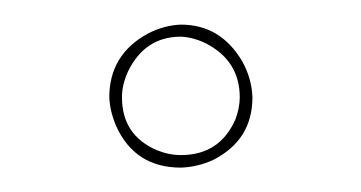

<svg xmlns="http://www.w3.org/2000/svg" viewBox="-20 -374 293 156"><path d="M127 -237.8Q89.4 -237.8 74.2 -272Q69.3 -283.7 68.8 -294.9Q68.8 -329.6 100.1 -346.7Q113.3 -353.5 127 -354Q159.2 -354 176.8 -324.2Q184.6 -310.1 185.1 -294.9Q185.1 -260.3 153.3 -244.1Q140.6 -238.3 127 -237.8ZM127 -248Q158.7 -248 171.4 -277.3Q174.8 -286.6 174.8 -294.9Q174.8 -324.7 147 -338.9Q136.7 -343.8 127 -344.2Q97.7 -344.2 84 -315.9Q79.1 -305.2 79.1 -294.9Q79.1 -264.2 107.4 -252Q117.2 -248 127 -248Z"/></svg>

Font: Linux Biolinum Outline O
Style: Bold
Weight: 700
Designer: Philipp H. Poll
Foundry: Philipp H. Poll
Version: Version 0.9.2